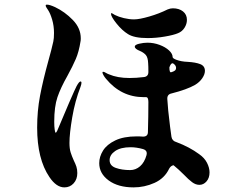

<svg xmlns="http://www.w3.org/2000/svg" viewBox="-20 -798 1040 832"><path d="M333 -439Q333 -433 329 -422Q305 -360 293 -289.5Q281 -219 281 -179Q281 -154 286 -138Q291 -122 300 -102Q307 -88 311 -76Q315 -64 315 -48Q315 -21 299 -3.5Q283 14 259 14Q224 14 194 -31Q141 -109 141 -245Q141 -317 153.5 -383Q166 -449 190 -536Q203 -582 211 -618Q214 -631 214 -655Q214 -686 206 -713Q198 -740 188 -755Q186 -758 182 -764Q178 -770 178 -774Q178 -778 183 -778Q195 -778 219 -767Q261 -747 295.5 -711.5Q330 -676 330 -632Q330 -623 329 -619Q322 -574 308.5 -542.5Q295 -511 272 -469Q243 -418 229 -377Q215 -336 215 -270Q215 -250 217 -236.5Q219 -223 221 -223Q224 -223 228 -231.5Q232 -240 238 -255Q253 -292 279.5 -353Q306 -414 312 -425Q323 -445 329 -445Q333 -445 333 -439ZM461 -738Q461 -741 463 -741Q465 -741 470.5 -737.5Q476 -734 478 -733Q494 -725 517 -719.5Q540 -714 561 -714Q584 -714 627 -726.5Q670 -739 706 -757Q718 -762 729 -762Q756 -762 773 -748.5Q790 -735 790 -712Q790 -694 779.5 -677.5Q769 -661 751 -654Q732 -646 694 -639.5Q656 -633 620 -633Q562 -633 535 -650Q509 -666 485 -696Q461 -726 461 -738ZM888 -51Q888 -27 875 -12Q862 3 844 3Q828 3 812.5 -8.5Q797 -20 777 -41Q753 -65 732 -82Q720 -80 713 -67Q693 -25 649.5 -5.5Q606 14 559 14Q492 14 451 -16Q410 -46 410 -91Q410 -119 426.5 -145.5Q443 -172 479.5 -189.5Q516 -207 572 -207Q591 -207 600 -206Q621 -206 621 -226Q623 -296 623 -356Q623 -377 613 -377H603Q505 -377 439 -457Q433 -464 428.5 -472Q424 -480 424 -484Q424 -487 427 -487Q431 -487 438.5 -482.5Q446 -478 452 -476Q489 -460 541 -460Q571 -460 603 -464Q623 -466 623 -486Q623 -512 622 -524Q621 -549 612 -559.5Q603 -570 587 -577Q564 -586 564 -596Q564 -604 583 -608.5Q602 -613 619 -613Q646 -613 671.5 -603.5Q697 -594 712.5 -579.5Q728 -565 728 -551Q728 -545 744 -539Q765 -531 793 -530Q828 -528 848 -520Q868 -512 868 -491Q868 -476 856.5 -459Q845 -442 825 -430Q790 -410 723 -393Q704 -389 705 -369Q707 -328 717 -249L723 -205Q726 -187 745 -182Q801 -161 843 -130Q866 -114 877 -92.5Q888 -71 888 -51ZM728 -524Q720 -524 714 -506Q714 -482 722 -485Q732 -488 736 -491Q743 -495 743 -504Q743 -514 732 -522ZM615 -126Q616 -129 616 -134Q616 -147 600 -152Q571 -160 546 -160Q503 -160 479 -143.5Q455 -127 455 -104Q455 -80 481.5 -70.5Q508 -61 544 -61Q568 -61 587 -77.5Q606 -94 615 -126Z"/></svg>

Font: Shippori Mincho B1 ExtraBold
Style: Regular
Weight: 800
Designer: FONTDASU
Foundry: FONTDASU / Google Inc. / but / Adobe
Version: Version 3.110; ttfautohint (v1.8.3)